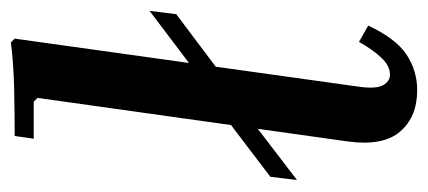

<svg xmlns="http://www.w3.org/2000/svg" viewBox="-237 -540 787 353"><g transform="rotate(-90 156.5 -363.5)"><path d="M256 -97 286 -80Q262 -29 232.5 -9.5Q203 10 167 10Q118 10 91 -21.5Q64 -53 73 -118L153 -688L146 -695H78L83 -730Q126 -730 170.5 -731Q215 -732 255 -737L262 -730L174 -100Q169 -67 176 -53.5Q183 -40 196 -40Q212 -40 227 -56Q242 -72 256 -97ZM161 -367 313 -482 307 -433 154 -318ZM155 -328 2 -211 8 -260 162 -377Z"/></g></svg>

Font: Brygada 1918 SemiBold
Style: Italic
Weight: 600
Italic angle: -8°
Designer: Mateusz Machalski | Borys Kosmynka | Przemek Hoffer
Foundry: NIEPODLEGLA 2018
Version: Version 3.006